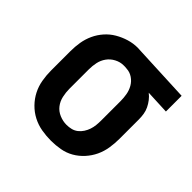

<svg xmlns="http://www.w3.org/2000/svg" viewBox="-144 -684 838 838"><g transform="rotate(45 275.0 -265.5)"><path d="M274 12Q245 12 216 7Q187 2 161 -11.5Q135 -25 114.5 -46Q94 -67 81 -92.5Q68 -118 63 -147Q58 -176 58 -205V-325Q58 -353 62.5 -380Q67 -407 78.5 -432Q90 -457 108.5 -478Q127 -499 151 -513Q175 -527 201.5 -535Q228 -543 256 -543Q261 -543 265.5 -542.5Q270 -542 275 -542L539 -530V-433L428 -438Q441 -428 451 -415Q461 -402 468 -387.5Q475 -373 477.5 -357Q480 -341 480 -325V-205Q480 -177 475.5 -148.5Q471 -120 459 -94.5Q447 -69 427.5 -47.5Q408 -26 383.5 -12Q359 2 330.5 7Q302 12 274 12ZM273 -85Q288 -85 302 -88.5Q316 -92 327.5 -101Q339 -110 347 -122.5Q355 -135 359.5 -148.5Q364 -162 365.5 -176.5Q367 -191 367 -205V-325Q367 -345 363.5 -365Q360 -385 350 -402.5Q340 -420 323 -431.5Q306 -443 286 -444L275 -445H266Q245 -445 225 -434.5Q205 -424 192.5 -406.5Q180 -389 175.5 -368Q171 -347 171 -325V-205Q171 -183 176 -160.5Q181 -138 194.5 -120.5Q208 -103 229.5 -94Q251 -85 273 -85Z"/></g></svg>

Font: Lode Term
Style: Bold
Weight: 700
Monospace: yes
Designer: Belleve Invis
Foundry: Belleve Invis
Version: Version 29.2.0